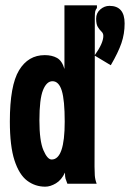

<svg xmlns="http://www.w3.org/2000/svg" viewBox="-20 -690 490 721"><path d="M150 11Q112 11 82 -11.5Q52 -34 34.5 -87.5Q17 -141 17 -234Q17 -369 51.5 -426Q86 -483 148 -483Q175 -483 194 -472.5Q213 -462 222 -431V-670H344V-660Q339 -654 337.5 -647Q336 -640 336 -623V-483Q368 -528 368 -555Q368 -565 361 -571.5Q354 -578 347.5 -588.5Q341 -599 341 -620Q341 -641 356.5 -654.5Q372 -668 391 -668Q448 -668 448 -602Q448 -563 436 -528Q424 -493 396 -445L336 -481L335 -64Q335 -47 336 -31.5Q337 -16 343 0H233Q228 -13 226 -19.5Q224 -26 224 -42Q211 -14 190 -1.5Q169 11 150 11ZM174 -91Q223 -91 223 -233Q223 -314 212 -349.5Q201 -385 177 -385Q155 -385 141.5 -351.5Q128 -318 128 -238Q128 -161 143 -126Q158 -91 174 -91Z"/></svg>

Font: Inconsolata SemiCondensed Black
Style: Regular
Weight: 900
Width: 4
Monospace: yes
Designer: Raph Levien, Cyreal, Brenton Simpson
Foundry: Raph Levien, Cyreal, Google
Version: Version 3.001; ttfautohint (v1.8.2.53-6de2)